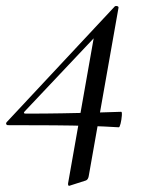

<svg xmlns="http://www.w3.org/2000/svg" viewBox="-36 -422 482 632"><path d="M197 188Q187 193 188 182L275 -311L314 -340L45 -55Q39 -48 49 -48Q116 -48 168 -49Q220 -50 266.5 -51Q313 -52 363 -54Q366 -54 365 -41Q364 -28 361 -15.5Q358 -3 355 -3Q307 -6 256 -7.5Q205 -9 141 -9.5Q77 -10 -10 -10Q-14 -10 -15.5 -13.5Q-17 -17 -13 -21L341 -400Q343 -403 349 -402Q355 -401 354 -396L256 158Q254 169 247 172Z"/></svg>

Font: Cormorant Medium
Style: Italic
Weight: 500
Italic angle: -10°
Designer: Christian Thalmann (Catharsis Fonts)
Foundry: Catharsis Fonts
Version: Version 4.000